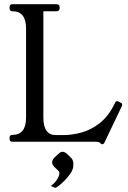

<svg xmlns="http://www.w3.org/2000/svg" viewBox="-20 -680 615 921"><path d="M558 -188Q562 -186 564 -184.5Q566 -183 566 -178Q566 -177 566 -175.5Q566 -174 564 -170L481 4Q477 12 470 12Q469 12 466 10.5Q463 9 458 4Q454 0 440 0H40Q26 0 26 -13V-20Q26 -33 40 -33Q105 -33 105 -116V-543Q105 -626 40 -626Q26 -626 26 -640V-646Q26 -660 40 -660H249Q266 -660 266 -646V-640Q266 -626 250 -626H188V-116Q188 -32 248 -32H283Q326 -32 371.5 -44.5Q417 -57 458.5 -89.5Q500 -122 529 -181L532 -187Q535 -195 542 -195Q544 -195 546.5 -194Q549 -193 550 -192ZM322 78Q332 89 332 107Q332 111 331.5 114.5Q331 118 331 123Q328 138 316 155Q304 172 289 187Q274 202 261.5 211.5Q249 221 244 221Q242 221 238.5 219Q235 217 224 212Q243 198 254 180.5Q265 163 265 151Q265 144 260 139L239 119Q230 108 230 99Q230 89 239 78L260 58Q271 48 280 48Q290 48 301 58Z"/></svg>

Font: Young Serif Light
Style: Regular
Weight: 300
Designer: Bastien Sozeau
Foundry: NBR — Bastien Sozeau
Version: Version 5.001